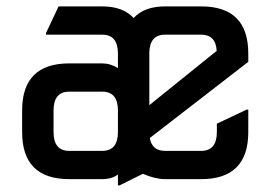

<svg xmlns="http://www.w3.org/2000/svg" viewBox="-20 -557 865 597"><path d="M195.3 -87.9H297.9Q346.7 -87.9 346.7 -146.5V-213.4Q346.7 -272 297.9 -272H195.3Q146.5 -272 146.5 -213.4V-146.5Q146.5 -87.9 195.3 -87.9ZM195.3 0Q48.8 0 48.8 -146.5V-213.4Q48.8 -359.9 195.3 -359.9H297.9Q323.2 -359.9 346.7 -345.2V-390.6Q346.7 -449.2 297.9 -449.2H123V-454.1L162.1 -537.1H297.9Q362.3 -537.1 395.5 -501Q428.7 -537.1 493.2 -537.1H605.5Q752 -537.1 752 -390.6V-364.7L445.8 -127.9Q452.6 -87.9 493.2 -87.9H605.5Q654.3 -87.9 654.3 -146.5V-172.4L747.1 -216.3H752V-146.5Q752 0 605.5 0H493.2Q462.9 0 424.3 -16.6L351.6 19.5H346.7V-14.6Q328.1 0 297.9 0ZM444.3 -230 653.8 -398.9Q650.9 -449.2 605.5 -449.2H493.2Q444.3 -449.2 444.3 -390.6Z"/></svg>

Font: Nova Square
Style: Book
Weight: 400
Version: Version 2.000